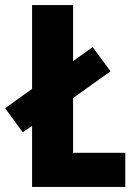

<svg xmlns="http://www.w3.org/2000/svg" viewBox="-41 -734 532 754"><path d="M85 0V-239L48 -215L-21 -309L85 -385V-714H246V-494L323 -549L393 -454L246 -349V-134H451V0Z"/></svg>

Font: Noto Sans Display Condensed ExtraBold
Style: Regular
Weight: 800
Width: 3
Designer: Monotype Design Team
Foundry: Monotype Imaging Inc.
Version: Version 2.003